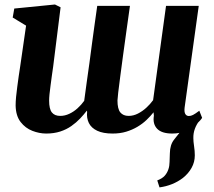

<svg xmlns="http://www.w3.org/2000/svg" viewBox="-20 -584 951 854"><path d="M689.5 249.5 679.5 218.5Q701.5 210 712.5 197.8Q723.5 185.5 729 169Q734 154.5 734.2 136.5Q734.5 118.5 735.5 98.5Q736 60 754.2 37.2Q772.5 14.5 787.5 -5L868.5 -49.5Q854 -31 846.8 -11.2Q839.5 8.5 840 30.5Q840 45 843.2 66.2Q846.5 87.5 846.5 107Q846.5 137 832.2 162.5Q818 188 793.5 207.5Q772 224 745.5 234.8Q719 245.5 689.5 249.5ZM216.5 -288Q213.5 -268 210.5 -246Q207.5 -224 204.8 -203.2Q202 -182.5 200.2 -165.2Q198.5 -148 198.5 -136.5Q198.5 -99 210.8 -83.8Q223 -68.5 248 -68.5Q268.5 -68.5 288.2 -77.8Q308 -87 325 -102.5Q342 -118 354.5 -135.5Q360 -177 366 -220.2Q372 -263.5 378 -305.5Q383.5 -347.5 389.2 -390.2Q395 -433 400.8 -475Q406.5 -517 412.5 -558H558Q550.5 -504 542.5 -447.5Q534.5 -391 527.5 -338.8Q520.5 -286.5 514.8 -243.5Q509 -200.5 505.8 -172.2Q502.5 -144 502.5 -137Q502.5 -99.5 515.2 -84Q528 -68.5 552 -68.5Q573.5 -68.5 593.5 -78.8Q613.5 -89 630.8 -104.8Q648 -120.5 661 -138.5L718.5 -558H864L801 -104.5Q799 -85 804.5 -76.5Q810 -68 820 -68Q829 -68 838.5 -72.8Q848 -77.5 866.5 -91.5L879 -60Q874 -51 856.5 -34.2Q839 -17.5 811 -3.8Q783 10 746.5 10Q699 10 678.8 -11.5Q658.5 -33 664.5 -69L663 -84.5Q649.5 -67.5 631.8 -50.5Q614 -33.5 591.2 -20Q568.5 -6.5 541.2 1.8Q514 10 481 10Q438.5 10 412.2 -2.5Q386 -15 375.2 -37Q364.5 -59 367.5 -86.5L366.5 -92Q353.5 -75 336.5 -57Q319.5 -39 297.5 -23.5Q275.5 -8 247.8 1Q220 10 185.5 10Q155 10 124 -2Q93 -14 71.8 -41.2Q50.5 -68.5 49.5 -114.5Q49.5 -131.5 51.5 -153Q53.5 -174.5 56.8 -198Q60 -221.5 63.2 -245.2Q66.5 -269 70 -290L96 -470L36.5 -506L43.5 -546L224.5 -564L249.5 -551.5Z"/></svg>

Font: Merriweather 28pt ExtraBold
Style: Italic
Weight: 800
Italic angle: -7.8°
Version: Version 2.101